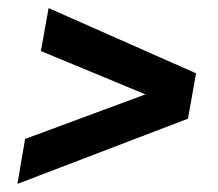

<svg xmlns="http://www.w3.org/2000/svg" viewBox="-20 -493 537 474"><path d="M23 -39 42 -150 339 -260 81 -367 100 -473 464 -312 444 -200Z"/></svg>

Font: Archivo ExtraCondensed
Style: Bold Italic
Weight: 700
Width: 2
Italic angle: -10°
Designer: Hector Gatti
Foundry: Omnibus-Type
Version: Version 2.001